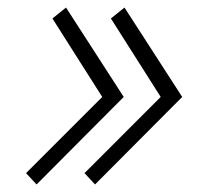

<svg xmlns="http://www.w3.org/2000/svg" viewBox="-20 -510 525 509"><path d="M251 -253 119 -461 155 -490 308 -253 77 -21 49 -51ZM406 -253 274 -461 310 -490 463 -253 232 -21 204 -51Z"/></svg>

Font: Jost* Light
Style: Italic
Weight: 300
Italic angle: -10°
Version: Version 3.7